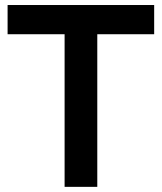

<svg xmlns="http://www.w3.org/2000/svg" viewBox="-20 -726 630 746"><path d="M358 0H231V-593H9.5V-706.5H579V-593H358Z"/></svg>

Font: Acari Sans
Style: Bold
Weight: 700
Designer: Alfredo Marco Pradil and Stefan Peev (font) & Cristiano Sobral (main changes)
Foundry: Alfredo Marco Pradil and Stefan Peev (font) & Cristiano Sobral (main changes)
Version: Version 1.063; ttfautohint (v1.8.3)